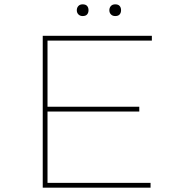

<svg xmlns="http://www.w3.org/2000/svg" viewBox="-20 -865 853 885"><path d="M177 0V-700H680V-678H199V-22H674V0ZM189 -351V-373H622V-351ZM511 -791Q499 -791 491.5 -798.5Q484 -806 484 -818Q484 -829 491 -837Q498 -845 511 -845Q525 -845 531.5 -837.5Q538 -830 538 -818Q538 -806 531.5 -798.5Q525 -791 511 -791ZM361 -791Q349 -791 341.5 -798.5Q334 -806 334 -818Q334 -829 341 -837Q348 -845 361 -845Q375 -845 381.5 -837.5Q388 -830 388 -818Q388 -806 381.5 -798.5Q375 -791 361 -791Z"/></svg>

Font: Lexend Tera Thin
Style: Regular
Weight: 250
Version: Version 1.007